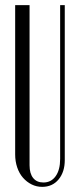

<svg xmlns="http://www.w3.org/2000/svg" viewBox="-20 -719 303 747"><path d="M95 -699V-76Q95 -44 109 -26.5Q123 -9 149 -9Q179 -9 196.5 -33.5Q214 -58 214 -101V-699H232V-96Q232 -50 208 -21Q184 8 144 8Q122 8 103 -1.5Q84 -11 69.5 -27.5Q55 -44 47 -67.5Q39 -91 39 -118V-699Z"/></svg>

Font: Moniqa Cond Heading
Style: Regular
Weight: 400
Width: 3
Designer: Rajesh Rajput
Foundry: Rajesh Rajput
Version: Version 1.000